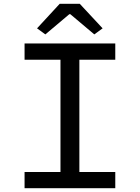

<svg xmlns="http://www.w3.org/2000/svg" viewBox="-20 -996 740 1016"><path d="M176 -846 220 -814 347 -921H352L479 -814L523 -846L402 -976H296ZM110 -86V0H590V-86H400V-680H590V-766H110V-680H300V-86Z"/></svg>

Font: Kawkab Mono Light
Style: Bold
Weight: 400
Monospace: yes
Designer: Abdullah Arif
Foundry: Abdullah Arif
Version: Version 1.000;PS 000.500;hotconv 1.0.88;makeotf.lib2.5.64775